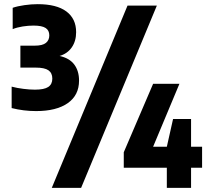

<svg xmlns="http://www.w3.org/2000/svg" viewBox="-20 -835 1003 923"><path d="M153.5 -301Q93.5 -301 36 -315.5V-418.5Q62.5 -411.5 92.8 -407.8Q123 -404 148 -404Q192.5 -404 212 -417Q231.5 -430 231.5 -457Q231.5 -484 213 -497Q194.5 -510 151.5 -510H78V-615.5H147Q184.5 -615.5 200.8 -628.8Q217 -642 217 -665Q217 -689 199.2 -700.5Q181.5 -712 141 -712Q116 -712 89 -707.8Q62 -703.5 41 -695V-797.5Q64 -805.5 97.2 -810.2Q130.5 -815 161 -815Q252 -815 299 -780Q346 -745 346 -680.5Q346 -637.5 325 -607.2Q304 -577 266.5 -566Q314 -555.5 337 -524.8Q360 -494 360 -447.5Q360 -377 305.5 -339Q251 -301 153.5 -301ZM229 68 593 -808H734L370 68ZM575 -28.5V-103L716 -432H842.5L716 -129.5H782L812 -263H898.5V-129.5H951.5V-28.5H898.5V68H782V-28.5Z"/></svg>

Font: Encode Sans Condensed Condensed ExtraBold
Style: Regular
Weight: 800
Width: 3
Designer: Multiple Designers
Foundry: Impallari Type
Version: Version 3.000; ttfautohint (v1.8.3) -l 8 -r 50 -G 200 -x 14 